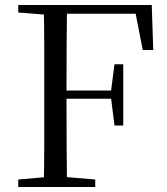

<svg xmlns="http://www.w3.org/2000/svg" viewBox="-20 -748 669 768"><path d="M53 0V-30L191 -42H218L361 -30V0ZM155 0Q157 -84 157 -168Q157 -252 157 -337V-391Q157 -476 157 -560.5Q157 -645 155 -728H248Q247 -645 246.5 -559.5Q246 -474 246 -380V-358Q246 -257 246.5 -170.5Q247 -84 248 0ZM202 -353V-386H446V-353ZM438 -246 424 -357V-383L438 -491H473V-246ZM53 -698V-728H202V-687H191ZM551 -548 517 -722 563 -693H202V-728H587L593 -548Z"/></svg>

Font: Noto Serif JP
Style: Regular
Weight: 400
Designer: Ryoko NISHIZUKA  (kana & ideographs); Frank Grießhammer (Latin, Greek & Cyrillic); Wenlong ZHANG  (bopomofo); Sandoll Co
Foundry: Adobe
Version: Version 2.003-H1;hotconv 1.1.1;makeotfexe 2.6.0